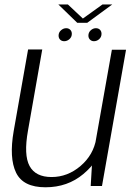

<svg xmlns="http://www.w3.org/2000/svg" viewBox="-20 -808 583 834"><path d="M374 0H423L527.5 -592H466L380.5 -110ZM163.5 -593H102L39.5 -239Q19 -121.5 49.8 -58Q80.5 5.5 177.5 5.5Q273.5 5.5 342.2 -52.2Q411 -110 423 -179L398 -206Q386 -135 329.8 -87Q273.5 -39 204 -39Q134.5 -39 108.5 -86.8Q82.5 -134.5 101.5 -240.5ZM259 -629Q271.5 -629 281.8 -638.2Q292 -647.5 292 -661Q292 -672 285 -678.8Q278 -685.5 267.5 -685.5Q255 -685.5 244.8 -676.2Q234.5 -667 234.5 -653.5Q234.5 -642.5 241.2 -635.8Q248 -629 259 -629ZM388 -629Q401 -629 411 -638.2Q421 -647.5 421 -661Q421 -672 414.2 -678.8Q407.5 -685.5 396.5 -685.5Q384 -685.5 374 -676.2Q364 -667 364 -653.5Q364 -642.5 371 -635.8Q378 -629 388 -629ZM315.5 -709H359L467.5 -788.5H425L340 -727.5L275 -788.5H233.5Z"/></svg>

Font: Anybody Thin Light
Style: Italic
Weight: 300
Italic angle: -10°
Version: Version 1.113;gftools[0.9.25]